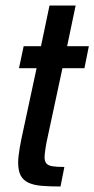

<svg xmlns="http://www.w3.org/2000/svg" viewBox="-20 -678 343 698"><path d="M200 0Q160 0 131 -2.5Q102 -5 83 -14Q64 -23 55 -40.5Q46 -58 46 -87Q46 -98 47.5 -111Q49 -124 51.5 -139.5Q54 -155 58 -174L113 -430H49L66 -510H129L160 -658H255L224 -510H303L287 -430H207L149 -160Q147 -149 145.5 -139Q144 -129 143 -120.5Q142 -112 142 -107Q142 -92 148.5 -84Q155 -76 171 -73.5Q187 -71 214 -71Z"/></svg>

Font: Saira Condensed Medium
Style: Italic
Weight: 500
Width: 3
Italic angle: -12°
Designer: Hector Gatti with collaboration of the Omnibus-Type team
Foundry: Omnibus-Type
Version: Version 1.101